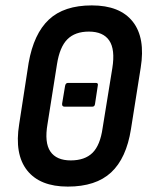

<svg xmlns="http://www.w3.org/2000/svg" viewBox="-20 -683 547 711"><path d="M219 -288Q209 -288 210 -299L221 -365Q223 -376 232 -376H335Q345 -376 342 -365L332 -299Q331 -288 322 -288ZM231 8Q128 8 80.5 -52Q33 -112 51 -223L86 -450Q105 -558 161 -610.5Q217 -663 320 -663Q424 -663 471.5 -603Q519 -543 501 -432L465 -205Q448 -97 391.5 -44.5Q335 8 231 8ZM242 -89Q294 -89 322.5 -117Q351 -145 360 -209L396 -431Q407 -500 384.5 -533Q362 -566 309 -566Q258 -566 229.5 -537.5Q201 -509 191 -445L156 -224Q144 -155 166.5 -122Q189 -89 242 -89Z"/></svg>

Font: Sofia Sans Condensed
Style: Bold Italic
Weight: 700
Italic angle: -9°
Version: Version 4.100